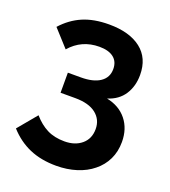

<svg xmlns="http://www.w3.org/2000/svg" viewBox="-132 -814 814 917"><g transform="rotate(20 274.5 -355.5)"><path d="M259 -600Q306 -600 331.5 -580Q357 -560 357 -522Q357 -479 322.5 -455.5Q288 -432 225 -432H159V-330H233Q303 -330 339.5 -301Q376 -272 376 -224Q376 -175 342.5 -146.5Q309 -118 255 -118Q204 -118 166.5 -137Q129 -156 97 -193L17 -97Q63 -46 122 -20.5Q181 5 258 5Q313 5 360.5 -10Q408 -25 442 -53Q477 -81 496 -120.5Q515 -160 515 -209Q515 -276 478.5 -321.5Q442 -367 377 -380Q432 -397 459.5 -439.5Q487 -482 487 -539Q487 -625 428.5 -670.5Q370 -716 266 -716Q189 -716 133 -692Q77 -668 33 -619L111 -533Q169 -600 259 -600Z"/></g></svg>

Font: RT Raleway Bold
Style: Regular
Weight: 400
Designer: Matt McInerney, Pablo Impallari, Rodrigo Fuenzalida — Edited by Milan Moffatt in April 2016
Foundry: Matt McInerney, Pablo Impallari, Rodrigo Fuenzalida — Edited by Milan Moffatt in April 2016
Version: Version 3.001